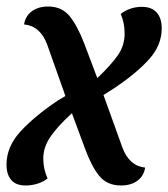

<svg xmlns="http://www.w3.org/2000/svg" viewBox="-28 -550 517 590"><path d="M-8 -44Q-8 -99 34.5 -145.5Q77 -192 148 -240L173 -255L117 -413Q96 -470 46 -475Q50 -501 70 -515.5Q90 -530 120 -530Q161 -530 185 -501.5Q209 -473 231 -416L271 -310Q313 -350 334 -380Q355 -410 355 -447Q355 -479 343 -507Q355 -517 372 -523Q389 -529 408 -529Q438 -529 453.5 -511.5Q469 -494 469 -463Q469 -412 431.5 -369.5Q394 -327 326 -281L290 -258L348 -97Q369 -40 418 -35Q414 -9 394 5.5Q374 20 344 20Q301 20 277 -9.5Q253 -39 233 -94L193 -202Q152 -165 128.5 -132Q105 -99 105 -63Q105 -31 118 -2Q107 8 88.5 14Q70 20 51 20Q21 20 6.5 3Q-8 -14 -8 -44Z"/></svg>

Font: Sansita SW
Style: Italic
Weight: 400
Italic angle: -11°
Designer: Pablo Cosgaya
Foundry: Omnibus-Type
Version: Version 1.000